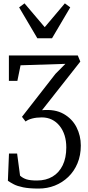

<svg xmlns="http://www.w3.org/2000/svg" viewBox="-20 -880 527 1144"><path d="M210.5 243.5Q153.5 243.5 118.2 236.2Q83 229 62 218Q41 207 27 197L33.5 35H82L99.5 166.5Q116.5 182 138.8 188.8Q161 195.5 200.5 195.5Q254 195.5 293 172.2Q332 149 353.5 104.8Q375 60.5 375 -1.5Q375 -41 364.8 -73.5Q354.5 -106 335 -130.2Q315.5 -154.5 288.8 -167.5Q262 -180.5 229 -180.5Q197 -180.5 171.5 -173.8Q146 -167 132.5 -156L111 -184L310.5 -440L369.5 -499.5L102.5 -491L83.5 -398H33V-549.5H443.5L458.5 -513L230.5 -223.5Q307.5 -230.5 358.8 -201.5Q410 -172.5 435.8 -122Q461.5 -71.5 461.5 -13Q461.5 46 441.5 93.5Q421.5 141 386.5 174.5Q351.5 208 306.5 225.8Q261.5 243.5 210.5 243.5ZM202.5 -652 94 -836 126 -860 246.5 -718 366.5 -860 398.5 -836 290 -652Z"/></svg>

Font: Merriweather 24pt SemiCondensed Light
Style: Regular
Weight: 300
Width: 4
Designer: Eben Sorkin
Foundry: Eben Sorkin
Version: Version 2.100